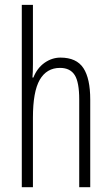

<svg xmlns="http://www.w3.org/2000/svg" viewBox="-20 -780 465 800"><path d="M310.1 0V-365.2Q310.1 -437.5 291.5 -466.8Q272.5 -497.1 230 -497.1Q174.3 -497.1 145.5 -447.3Q117.2 -397.9 117.2 -290V0H70.8V-759.8H117.2V-513.2Q117.2 -477.1 115.2 -457H119.1Q134.8 -496.6 166 -518.6Q196.8 -540 231.9 -540Q298.8 -540 327.6 -496.1Q356 -452.6 356 -365.2V0Z"/></svg>

Font: Germano
Style: Regular
Weight: 300
Width: 3
Foundry: Ascender Corporation
Version: Version 1.10; ttfautohint (v1.5)